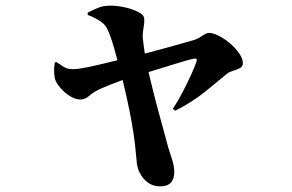

<svg xmlns="http://www.w3.org/2000/svg" viewBox="-20 -603 1040 683"><path d="M550 60Q515 60 491.5 33Q468 6 466 -31Q464 -56 460 -91Q456 -126 448.5 -167.5Q441 -209 431.5 -252.5Q422 -296 412 -337Q405 -361 398.5 -386Q392 -411 385.5 -433.5Q379 -456 372.5 -474Q366 -492 360 -503Q353 -517 334.5 -529Q316 -541 292 -550V-558Q311 -568 329.5 -575.5Q348 -583 375 -583Q389 -583 408.5 -580Q428 -577 447.5 -570.5Q467 -564 480 -555.5Q493 -547 493 -536Q494 -521 490.5 -503Q487 -485 488 -468Q489 -459 491 -441.5Q493 -424 496.5 -403.5Q500 -383 504 -364Q514 -324 524 -282.5Q534 -241 544.5 -203.5Q555 -166 563.5 -134Q572 -102 578 -80Q583 -64 591.5 -37.5Q600 -11 600 8Q600 60 550 60ZM595 -216Q614 -245 630.5 -277Q647 -309 660 -337.5Q673 -366 679 -384Q681 -391 678.5 -393.5Q676 -396 668 -394Q653 -391 630.5 -384Q608 -377 579.5 -368.5Q551 -360 519.5 -350Q488 -340 457 -332Q437 -326 415 -318Q393 -310 374 -302.5Q355 -295 344 -290Q314 -277 298.5 -263Q283 -249 266 -249Q248 -249 229 -261Q210 -273 196 -289Q182 -305 177 -318Q173 -330 172.5 -347.5Q172 -365 175 -381L181 -382Q197 -372 208 -364.5Q219 -357 241 -357Q259 -357 294.5 -364.5Q330 -372 372 -382.5Q414 -393 450 -401Q476 -407 509 -416Q542 -425 575.5 -434Q609 -443 634.5 -450.5Q660 -458 671 -461Q686 -466 700 -476Q714 -486 724 -486Q738 -486 758.5 -475.5Q779 -465 798.5 -448.5Q818 -432 831 -413Q844 -394 844 -378Q844 -366 833 -360.5Q822 -355 808.5 -351Q795 -347 788 -341Q758 -316 710.5 -277.5Q663 -239 603 -209Z"/></svg>

Font: Noto Serif TC ExtraBold
Style: Regular
Weight: 800
Designer: Ryoko NISHIZUKA 西塚涼子 (kana & ideographs); Frank Grießhammer (Latin, Greek & Cyrillic); Wenlong ZHANG 张文龙 (bopomofo); San
Foundry: Adobe
Version: Version 2.002-H1;hotconv 1.1.0;makeotfexe 2.6.0